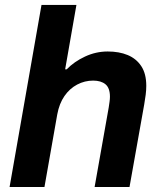

<svg xmlns="http://www.w3.org/2000/svg" viewBox="-20 -743 642 763"><path d="M18.1 0 144.9 -723.4H283.7L238.9 -467.5H245.1Q274.5 -498 317.8 -518.2Q361 -538.4 408 -538.4Q453.4 -538.4 487.6 -524.2Q521.8 -509.9 541.5 -480Q561.3 -450 561.3 -401.9Q561.3 -385 559 -366.7Q556.7 -348.4 553.1 -327.9L494.7 0H356L412 -315.7Q413.7 -327.7 415.3 -338.5Q416.9 -349.2 416.9 -358.7Q416.9 -393.3 399.2 -408Q381.5 -422.7 350.1 -422.7Q316.5 -422.7 286.6 -406.9Q256.7 -391.1 236.1 -361.3Q215.4 -331.4 207.5 -288.1L156.7 0Z"/></svg>

Font: Archivo Variable SemiBold
Style: Italic
Weight: 600
Italic angle: -10°
Designer: Hector Gatti
Foundry: Omnibus-Type
Version: Version 2.001